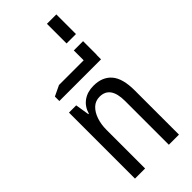

<svg xmlns="http://www.w3.org/2000/svg" viewBox="-311 -1068 1127 1127"><g transform="rotate(-45 253.0 -504.0)"><path d="M72 0V-548H132L146 -461H150Q163 -507 198.5 -532.5Q234 -558 285 -558Q358 -558 397.5 -512.5Q437 -467 437 -367V0H353V-363Q353 -487 265 -487Q230 -487 206 -464.5Q182 -442 169 -404Q156 -366 156 -321V0Z M80 -636V-673L145 -704H350V-786H427V-673H426V-636Z M349 -845V-1008H427V-845Z"/></g></svg>

Font: Noto Sans Thai Cond
Style: Regular
Weight: 400
Width: 3
Designer: Monotype Design Team
Foundry: Monotype Imaging Inc.
Version: Version 2.002; ttfautohint (v1.8.4.7-5d5b)